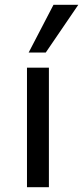

<svg xmlns="http://www.w3.org/2000/svg" viewBox="-20 -777 345 797"><path d="M92 0V-496H183V0ZM99 -559 202 -757H305L170 -559Z"/></svg>

Font: Nunito Sans 7pt
Style: Regular
Weight: 400
Designer: Vernon Adams
Foundry: Vernon Adams
Version: Version 3.101;gftools[0.9.27]